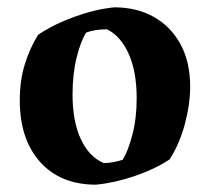

<svg xmlns="http://www.w3.org/2000/svg" viewBox="-20 -492 567 524"><path d="M242 12Q145 12 89.5 -50Q34 -112 34 -218Q34 -273 48 -317.5Q62 -362 84 -397Q127 -426 184 -446.5Q241 -467 292 -472Q353 -472 399.5 -446Q446 -420 472.5 -371.5Q499 -323 499 -256Q499 -208 484.5 -153.5Q470 -99 443 -57Q404 -31 349 -12Q294 7 242 12ZM263 -47Q278 -47 292 -50Q306 -53 315 -56Q330 -81 341.5 -125Q353 -169 353 -224Q353 -297 331 -345.5Q309 -394 272 -412Q238 -412 215 -403Q200 -379 189 -334.5Q178 -290 178 -234Q178 -161 200.5 -112.5Q223 -64 263 -47Z"/></svg>

Font: Labrada
Style: Bold
Weight: 700
Designer: Mercedes Jáuregui
Foundry: Omnibus-Type Team
Version: Version 1.000; ttfautohint (v1.8.4.7-5d5b)